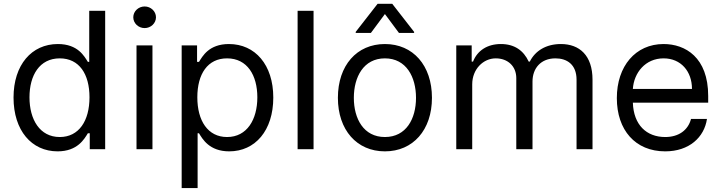

<svg xmlns="http://www.w3.org/2000/svg" viewBox="-20 -784 3793 1009"><path d="M282.7 11.4C387.8 11.4 423.3 -54 441.8 -83.8H451.7V0H532.7V-727.3H448.9V-458.8H441.8C423.3 -487.2 390.6 -552.6 284.1 -552.6C146.3 -552.6 51.1 -443.2 51.1 -271.3C51.1 -98 146.3 11.4 282.7 11.4ZM134.9 -272.7C134.9 -387.8 187.5 -477.3 294 -477.3C396.3 -477.3 450.3 -394.9 450.3 -272.7C450.3 -149.1 394.9 -63.9 294 -63.9C188.9 -63.9 134.9 -156.2 134.9 -272.7Z M697.4 0H781.2V-545.5H697.4ZM680.4 -693.2C680.4 -661.9 707.4 -636.4 740.1 -636.4C772.7 -636.4 799.7 -661.9 799.7 -693.2C799.7 -724.4 772.7 -750 740.1 -750C707.4 -750 680.4 -724.4 680.4 -693.2Z M934.7 204.5H1018.5V-83.8H1025.6C1044 -54 1079.5 11.4 1184.7 11.4C1321 11.4 1416.2 -98 1416.2 -271.3C1416.2 -443.2 1321 -552.6 1183.2 -552.6C1076.7 -552.6 1044 -487.2 1025.6 -458.8H1015.6V-545.5H934.7ZM1017 -272.7C1017 -394.9 1071 -477.3 1173.3 -477.3C1279.8 -477.3 1332.4 -387.8 1332.4 -272.7C1332.4 -156.2 1278.4 -63.9 1173.3 -63.9C1072.4 -63.9 1017 -149.1 1017 -272.7Z M1627.8 -727.3H1544V0H1627.8Z M2002.8 11.4C2150.6 11.4 2250 -100.9 2250 -269.9C2250 -440.3 2150.6 -552.6 2002.8 -552.6C1855.1 -552.6 1755.7 -440.3 1755.7 -269.9C1755.7 -100.9 1855.1 11.4 2002.8 11.4ZM1839.5 -269.9C1839.5 -379.3 1890.6 -477.3 2002.8 -477.3C2115.1 -477.3 2166.2 -379.3 2166.2 -269.9C2166.2 -160.5 2115.1 -63.9 2002.8 -63.9C1890.6 -63.9 1839.5 -160.5 1839.5 -269.9ZM1849.4 -610.8H1929L2002.8 -710.2L2076.7 -610.8H2156.2V-616.5L2041.2 -764.2H1964.5L1849.4 -616.5Z M2377.8 0H2461.6V-340.9C2461.6 -420.8 2519.9 -477.3 2585.2 -477.3C2648.8 -477.3 2693.2 -435.7 2693.2 -373.6V0H2778.4V-355.1C2778.4 -425.4 2822.4 -477.3 2899.1 -477.3C2958.8 -477.3 3009.9 -445.7 3009.9 -365.1V0H3093.8V-365.1C3093.8 -493.3 3024.9 -552.6 2927.6 -552.6C2849.4 -552.6 2792.3 -516.7 2764.2 -460.2H2758.5C2731.5 -518.5 2683.9 -552.6 2612.2 -552.6C2541.2 -552.6 2488.6 -518.5 2465.9 -460.2H2458.8V-545.5H2377.8Z M3475.9 11.4C3601.6 11.4 3681.1 -62.5 3695.3 -159.1H3611.5C3595.9 -99.4 3546.2 -63.9 3475.9 -63.9C3377.5 -63.9 3309.7 -127.5 3305.8 -244.3H3701.7V-279.8C3701.7 -483 3581 -552.6 3467.3 -552.6C3319.6 -552.6 3221.6 -436.1 3221.6 -268.5C3221.6 -100.9 3318.2 11.4 3475.9 11.4ZM3305.8 -316.8C3311.4 -401.6 3371.4 -477.3 3467.3 -477.3C3558.2 -477.3 3616.5 -409.1 3616.5 -316.8Z"/></svg>

Font: Margiela Sans
Style: Regular
Weight: 400
Designer: Stefan Endress, Andreas Faust
Version: Version 1.100;FEAKit 1.0